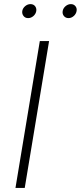

<svg xmlns="http://www.w3.org/2000/svg" viewBox="-20 -931 400 951"><path d="M223.1 -727.5 102.5 0H56.6L177.2 -727.5ZM319.3 -841.3Q305.2 -841.3 296.6 -851.6Q288.1 -861.8 290.5 -876.5Q293 -890.6 304.9 -900.6Q316.9 -910.6 331.1 -910.6Q345.2 -910.6 353.5 -900.6Q361.8 -890.6 359.4 -876.5Q356.9 -861.8 345.2 -851.6Q333.5 -841.3 319.3 -841.3ZM119.1 -841.3Q105 -841.3 96.7 -851.6Q88.4 -861.8 90.3 -876.5Q92.8 -890.6 104.7 -900.6Q116.7 -910.6 130.9 -910.6Q145.5 -910.6 153.6 -900.6Q161.6 -890.6 159.7 -876.5Q157.2 -861.8 145.5 -851.6Q133.8 -841.3 119.1 -841.3Z"/></svg>

Font: Inter 16pt ExtraLight
Style: Italic
Weight: 250
Italic angle: -9.3988°
Version: Version 4.001;git-66647c0bb